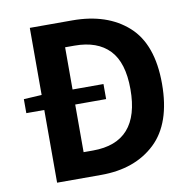

<svg xmlns="http://www.w3.org/2000/svg" viewBox="-82 -823 906 905"><g transform="rotate(-10 371.0 -370.5)"><path d="M33 -415 121 -420H415V-348H33ZM119 -741H322Q489 -741 588 -652Q687 -563 687 -374Q687 -184 589.5 -92Q492 0 330 0H119ZM536 -374Q536 -502 478.5 -562Q421 -622 312 -622H267V-120H312Q536 -120 536 -374Z"/></g></svg>

Font: Merged Yaku Han JP
Style: Bold
Weight: 700
Designer: Ryoko NISHIZUKA 西塚涼子 (kana, bopomofo & ideographs); Paul D. Hunt (Latin, Greek & Cyrillic); Sandoll Communications 산돌커뮤니
Foundry: Adobe
Version: Version 2.004